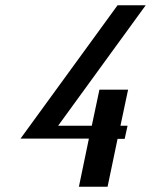

<svg xmlns="http://www.w3.org/2000/svg" viewBox="-20 -710 574 730"><path d="M389 0H280L318 -183H58L427 -690H534L201 -232H329L358 -369H467L438 -232H465L454 -182H427Z"/></svg>

Font: Trochut
Style: Italic
Weight: 400
Italic angle: -12°
Designer: Andreu Balius
Foundry: Andreu Balius
Version: Version 1.001